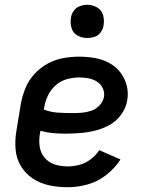

<svg xmlns="http://www.w3.org/2000/svg" viewBox="-20 -775 616 803"><path d="M263 8Q304 8 346 -3.5Q388 -15 424 -43Q460 -71 484 -108L395 -147Q381 -125 359 -108.5Q337 -92 312 -85.5Q287 -79 263 -79Q235 -79 209.5 -87Q184 -95 167 -115Q150 -135 146 -161.5Q142 -188 147 -216L149 -228Q174 -221 200 -218.5Q226 -216 252 -216Q283 -216 314.5 -218.5Q346 -221 377 -228.5Q408 -236 437.5 -252Q467 -268 487 -296Q507 -324 512 -355Q518 -388 509.5 -419Q501 -450 482 -474Q463 -498 435.5 -512.5Q408 -527 376 -532.5Q344 -538 311 -538Q278 -538 244.5 -532Q211 -526 179.5 -509Q148 -492 123.5 -465Q99 -438 86 -405.5Q73 -373 67 -340L49 -230Q42 -191 45 -152Q48 -113 67 -81Q86 -49 117 -28.5Q148 -8 185.5 0Q223 8 263 8ZM283 -302Q252 -302 221.5 -304Q191 -306 163 -317L165 -326Q169 -351 180.5 -375.5Q192 -400 213 -418.5Q234 -437 260 -444Q286 -451 311 -451Q331 -451 350 -447.5Q369 -444 385 -434Q401 -424 409.5 -406.5Q418 -389 415 -370Q411 -350 396 -334Q381 -318 361 -311.5Q341 -305 321.5 -303.5Q302 -302 283 -302ZM345 -616Q360 -616 375.5 -621Q391 -626 401 -639.5Q411 -653 413 -668Q417 -691 411 -712Q405 -733 386 -744Q367 -755 345 -755Q330 -755 314.5 -749.5Q299 -744 289 -730.5Q279 -717 277 -702Q273 -680 279 -658.5Q285 -637 304 -626.5Q323 -616 345 -616Z"/></svg>

Font: Iosevka Sparkle Medium
Style: Italic
Weight: 500
Italic angle: -9°
Designer: Belleve Invis
Foundry: Belleve Invis
Version: Version 4.5.0; ttfautohint (v1.8.3)